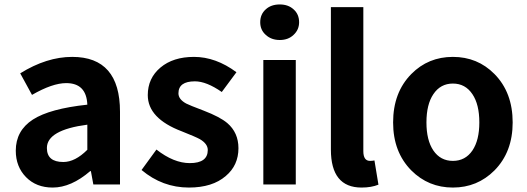

<svg xmlns="http://www.w3.org/2000/svg" viewBox="-20 -830 2371 864"><path d="M97 -33Q51 -80 51 -152Q51 -242 128 -292Q204 -341 373 -359Q369 -456 278 -456Q216 -456 124 -403L71 -500Q190 -574 305 -574Q520 -574 520 -327V0H400L389 -60H386Q300 14 217 14Q143 14 97 -33ZM373 -156V-269Q191 -245 191 -164Q191 -101 265 -101Q318 -101 373 -156Z M617 -65 684 -157Q762 -96 834 -96Q915 -96 915 -155Q915 -183 879 -204Q861 -214 798 -239Q645 -297 645 -402Q645 -478 702 -526Q759 -574 853 -574Q951 -574 1044 -505L978 -416Q909 -464 857 -464Q783 -464 783 -410Q783 -383 818 -364Q831 -357 897 -332Q970 -304 1003 -276Q1053 -233 1053 -163Q1053 -86 996 -38Q936 14 830 14Q711 14 617 -65Z M1165 -560H1311V0H1165ZM1176 -673Q1151 -695 1151 -730Q1151 -766 1176 -788Q1200 -810 1239 -810Q1277 -810 1301 -788Q1326 -766 1326 -730Q1326 -696 1301 -673Q1277 -650 1239 -650Q1201 -650 1176 -673Z M1469 -157V-798H1615V-150Q1615 -106 1645 -106Q1655 -106 1665 -108L1683 1Q1651 14 1607 14Q1469 14 1469 -157Z M1831 -63Q1749 -146 1749 -279Q1749 -414 1831 -497Q1907 -574 2018 -574Q2129 -574 2205 -497Q2287 -414 2287 -279Q2287 -146 2205 -63Q2128 14 2018 14Q1908 14 1831 -63ZM2106 -153Q2137 -199 2137 -279Q2137 -360 2106 -406Q2074 -454 2018 -454Q1962 -454 1930 -406Q1899 -360 1899 -279Q1899 -199 1930 -153Q1962 -106 2018 -106Q2074 -106 2106 -153Z"/></svg>

Font: `nÑOS-|
Style: Bold
Weight: 700
Designer: Ryoko NISHIZUKA ¬âXZm¬º[P (kana & ideographs); Paul D. Hunt (Latin, Greek & Cyrillic); Wenlong ZHANG _ e¬á¬ü¬ô (bopomof
Foundry: Adobe Systems Incorporated
Version: Version 1.00 June 24, 2014, initial release